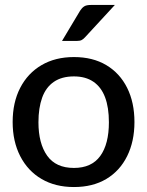

<svg xmlns="http://www.w3.org/2000/svg" viewBox="-20 -747 594 774"><path d="M278 -517Q354 -517 408.5 -484.5Q463 -452 492.5 -393Q522 -334 522 -255Q522 -177 492.5 -117.5Q463 -58 408.5 -25.5Q354 7 278 7Q203 7 147.5 -25.5Q92 -58 61.5 -117.5Q31 -177 31 -255Q31 -334 61.5 -393Q92 -452 147.5 -484.5Q203 -517 278 -517ZM278 -70Q349 -70 384 -118Q419 -166 419 -254Q419 -314 403.5 -355Q388 -396 356.5 -417.5Q325 -439 278 -439Q229 -439 197 -417Q165 -395 150 -353.5Q135 -312 135 -254Q135 -169 170 -119.5Q205 -70 278 -70ZM230 -582 303 -704Q310 -715 319 -721Q328 -727 346 -727H443L324 -598Q316 -589 309 -585.5Q302 -582 290 -582Z"/></svg>

Font: Aleo Medium
Style: Regular
Weight: 500
Designer: Alessio Laiso
Foundry: Alessio Laiso
Version: Version 2.001;gftools[0.9.29]